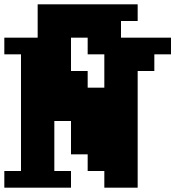

<svg xmlns="http://www.w3.org/2000/svg" viewBox="-20 -867 810 887"><path d="M0 0V-77H77V-616H0V-693H154V-847H616V-770H539V-693H770V-616H693V-539H616V0H462V-77H385V-154H308V-308H231V-77H308V0ZM462 -462V-616H385V-693H308V-539H385V-462Z"/></svg>

Font: Coral Pixels
Style: Regular
Weight: 400
Designer: Tanukizamurai
Foundry: TanukiFont
Version: Version 1.000; ttfautohint (v1.8.4.7-5d5b)